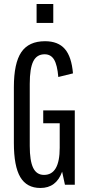

<svg xmlns="http://www.w3.org/2000/svg" viewBox="-20 -920 448 955"><path d="M181 15Q113 15 81 -39Q49 -93 49 -209V-486Q49 -606 86 -660.5Q123 -715 204 -715Q269 -715 302.5 -676.5Q336 -638 343 -555L270 -537Q265 -597 249 -623.5Q233 -650 202 -650Q163 -650 145.5 -615Q128 -580 128 -503V-194Q128 -120 145 -85Q162 -50 199 -50Q277 -50 277 -185V-307H195V-371H352V-1H303L289 -66Q260 15 181 15ZM162 -806V-900H245V-806Z"/></svg>

Font: Pathway Gothic One
Style: Regular
Weight: 400
Version: Version 1.003; ttfautohint (v1.8.4.7-5d5b);gftools[0.9.26]